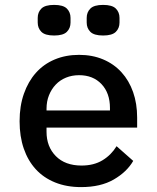

<svg xmlns="http://www.w3.org/2000/svg" viewBox="-20 -752 640 784"><path d="M134 -660V-679Q134 -702 149 -717Q164 -732 201 -732Q238 -732 253 -717Q268 -702 268 -679V-660Q268 -637 253 -622Q238 -607 201 -607Q164 -607 149 -622Q134 -637 134 -660ZM334 -660V-679Q334 -702 349 -717Q364 -732 401 -732Q438 -732 453 -717Q468 -702 468 -679V-660Q468 -637 453 -622Q438 -607 401 -607Q364 -607 349 -622Q334 -637 334 -660ZM60 -257Q60 -319 77.5 -369Q95 -419 126.5 -454.5Q158 -490 203 -509Q248 -528 303 -528Q357 -528 401 -509.5Q445 -491 476 -457Q507 -423 523.5 -376Q540 -329 540 -272V-231H170V-214Q170 -153 208 -114.5Q246 -76 313 -76Q363 -76 398.5 -97.5Q434 -119 456 -155L524 -95Q498 -50 444.5 -19Q391 12 311 12Q252 12 205 -7Q158 -26 126 -61Q94 -96 77 -145.5Q60 -195 60 -257ZM170 -308V-301H429V-311Q429 -372 394.5 -408.5Q360 -445 303 -445Q274 -445 249.5 -435Q225 -425 207.5 -406.5Q190 -388 180 -363Q170 -338 170 -308Z"/></svg>

Font: IBM Plaex Mono Medium
Style: Regular
Weight: 500
Designer: Mike Abbink, Paul van der Laan, Pieter van Rosmalen
Foundry: Bold Monday
Version: Version 2.003